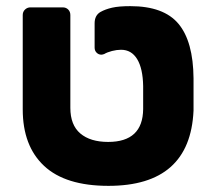

<svg xmlns="http://www.w3.org/2000/svg" viewBox="-20 -595 691 625"><path d="M54 -239V-546Q54 -557 61.5 -564Q69 -571 79 -571H184Q195 -571 202 -564Q209 -557 209 -546V-244Q209 -188 241.5 -160.5Q274 -133 332 -133Q445 -133 446 -240V-315Q445 -372 426.5 -402.5Q408 -433 374 -433Q360 -433 344.5 -429Q329 -425 319 -419Q313 -417 310 -417Q301 -417 294.5 -423.5Q288 -430 288 -440V-519Q288 -545 307 -556Q323 -565 345 -570Q367 -575 404 -575Q513 -575 561 -517.5Q609 -460 610 -340V-267V-235Q599 10 333 10Q193 10 123.5 -55Q54 -120 54 -239Z"/></svg>

Font: Rubik
Style: Regular
Weight: 700
Designer: Hubert & Fischer
Foundry: Hubert & Fischer
Version: Version 1.100